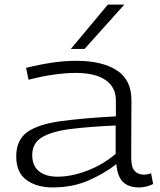

<svg xmlns="http://www.w3.org/2000/svg" viewBox="-20 -810 699 840"><path d="M51 -126Q51 -197 98.5 -231.5Q146 -266 243 -279.5Q340 -293 487 -301V-368Q488 -427 443 -459Q398 -491 311 -491Q268 -491 214.5 -483.5Q161 -476 105 -461L94 -513Q149 -527 205.5 -535.5Q262 -544 313 -544Q427 -544 491.5 -502Q556 -460 555 -369L554 -130Q553 -81 568 -63.5Q583 -46 609 -46Q626 -46 641 -52L650 -5Q621 10 587 10Q544 10 519 -13Q494 -36 489 -92Q440 -53 369.5 -21.5Q299 10 210 10Q141 10 96 -22.5Q51 -55 51 -126ZM121 -132Q121 -84 151 -60.5Q181 -37 231 -37Q292 -37 361 -63Q430 -89 486 -137V-261Q374 -256 292 -246Q210 -236 165.5 -210.5Q121 -185 121 -132ZM290 -596 452 -790H524L350 -596Z"/></svg>

Font: Georama Extended Light
Style: Regular
Weight: 300
Width: 7
Designer: Jean-Baptiste Levee
Foundry: Production Type
Version: Version 1.000